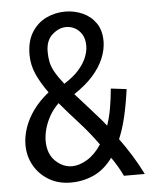

<svg xmlns="http://www.w3.org/2000/svg" viewBox="-52 -754 664 807"><g transform="rotate(-5 280.0 -350.0)"><path d="M215 9Q162 9 122 -15Q82 -39 60 -78.5Q38 -118 38 -165Q38 -200 50.5 -237Q63 -274 88.5 -309.5Q114 -345 154 -377Q124 -418 106 -458Q88 -498 88 -541Q88 -598 111.5 -635.5Q135 -673 172.5 -691Q210 -709 253 -709Q292 -709 326.5 -693.5Q361 -678 382 -647.5Q403 -617 403 -571Q403 -537 388 -500Q373 -463 341.5 -427.5Q310 -392 261 -360Q298 -319 321 -293Q344 -267 359 -250Q374 -233 387 -216Q398 -247 405 -286Q412 -325 416 -370L482 -362Q473 -296 461 -245.5Q449 -195 432 -155Q457 -121 481 -82.5Q505 -44 527 0H439Q429 -21 417 -41.5Q405 -62 392 -80Q357 -32 311.5 -11.5Q266 9 215 9ZM226 -59Q256 -59 289.5 -79Q323 -99 350 -140Q312 -193 270 -239Q228 -285 192 -328Q169 -306 154 -279.5Q139 -253 131.5 -226Q124 -199 124 -175Q124 -120 155.5 -89.5Q187 -59 226 -59ZM223 -407Q263 -432 286 -458.5Q309 -485 319 -510.5Q329 -536 329 -558Q329 -587 317.5 -606Q306 -625 288.5 -634.5Q271 -644 251 -644Q221 -644 193 -619.5Q165 -595 165 -547Q165 -524 169 -504Q173 -484 185.5 -461.5Q198 -439 223 -407Z"/></g></svg>

Font: Ubuntu Sans Mono
Style: Regular
Weight: 400
Monospace: yes
Designer: Dalton Maag Ltd
Foundry: Dalton Maag Ltd
Version: Version 1.006